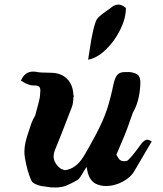

<svg xmlns="http://www.w3.org/2000/svg" viewBox="-20 -811 709 834"><path d="M362.8 -551.8Q400.4 -558.1 439 -594.7Q477.5 -631.3 502.2 -681.6Q526.9 -731.9 526.9 -775.9Q496.6 -804.2 464.8 -779.8Q457.5 -773.4 440.7 -762Q423.8 -750.5 412.4 -740.2Q400.9 -730 396 -717.8Q389.6 -700.2 384.5 -677.7Q379.4 -655.3 376.5 -638.9Q373.5 -622.6 369.4 -594Q365.2 -565.4 362.8 -551.8ZM619.1 -204.1Q627.4 -204.1 639.2 -196.8L564 -68.8Q548.3 -40.5 512.7 -21.7Q477.1 -2.9 440.9 -2.9Q416 -2.9 395 -13.2Q362.3 -31.2 356.9 -85.9Q351.1 -79.6 338.6 -57.9Q326.2 -36.1 318.8 -30.8Q303.2 -21 289.1 -14.4Q274.9 -7.8 266.4 -4.2Q257.8 -0.5 246.1 1.2Q234.4 2.9 230.7 3.2Q227.1 3.4 215.1 3.2Q203.1 2.9 201.2 2.9Q193.8 1.5 160.2 -2.9Q147.5 -4.9 133.3 -11.7Q119.1 -18.6 115.2 -28.8Q98.6 -65.4 87.9 -127Q85.9 -142.6 85.9 -151.9Q85.9 -170.9 90.8 -192.9Q96.2 -217.3 117.2 -277.8Q123.5 -293.5 132.8 -309.1Q153.8 -382.8 153.8 -396Q153.8 -400.9 154.5 -407Q155.3 -413.1 155.3 -418Q155.3 -422.9 153.8 -428.2Q153.3 -430.7 151.6 -432.6Q149.9 -434.6 148.4 -435.8Q147 -437 144.3 -437.7Q141.6 -438.5 139.9 -439Q138.2 -439.5 134.8 -439.7Q131.3 -439.9 130.1 -439.9Q128.9 -439.9 125.5 -439.9H122.1Q117.2 -439.9 112.3 -441.2Q107.4 -442.4 101.6 -444.8Q95.7 -447.3 92.8 -448.2Q89.8 -449.2 83 -453.6Q76.2 -458 70.8 -460.9Q87.9 -500 123 -500Q132.3 -500 137.2 -499Q151.9 -495.1 194.8 -495.1Q228 -495.1 246.1 -485.8Q246.6 -485.8 247.6 -485.4Q248.5 -484.9 249 -484.9Q295.9 -459.5 298.8 -399.9Q299.3 -398.4 299.8 -395.5Q300.3 -392.6 300.8 -391.1L298.8 -390.1Q298.8 -366.2 293 -348.1Q237.3 -203.1 222.2 -168Q212.9 -147 212.9 -131.8Q212.9 -102.1 244.1 -78.1Q246.1 -77.6 252.7 -74.7Q259.3 -71.8 262.2 -71.8Q310.1 -77.1 344.2 -132.8Q356.9 -152.8 397.9 -229Q429.7 -290 445.1 -336.9Q460.4 -383.8 473.1 -445.8Q480 -475.6 490.5 -486.8Q501 -498 522.9 -498H544.9Q570.3 -494.1 580.1 -484.6Q589.8 -475.1 589.8 -451.2Q589.8 -439.9 588.9 -434.1Q584 -366.7 557.1 -321.8Q532.7 -249 512.5 -202.6Q492.2 -156.2 490.2 -149.9Q485.8 -141.1 485.8 -138.2Q486.3 -137.7 491.7 -128.4Q497.1 -119.1 501 -116.2Q508.3 -110.8 521 -110.8Q531.7 -110.8 537.1 -116.2Q557.1 -135.3 589.8 -181.2Q606.4 -204.1 619.1 -204.1Z"/></svg>

Font: Sonetni venez Italic
Style: Regular
Weight: 400
Italic angle: -14°
Designer: Alja Herlah
Foundry: Type Salon
Version: Version 1.000;hotconv 1.0.109;makeotfexe 2.5.65596